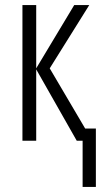

<svg xmlns="http://www.w3.org/2000/svg" viewBox="-20 -552 404 753"><path d="M304 181V0H281L122 -280V0H68V-532H122V-284L271 -532H330L175 -284L314 -48H356V181Z"/></svg>

Font: Noto Sans ExtraCondensed Light
Style: Regular
Weight: 300
Width: 2
Designer: Monotype Design Team
Foundry: Monotype Imaging Inc.
Version: Version 2.013; ttfautohint (v1.8.4.7-5d5b)